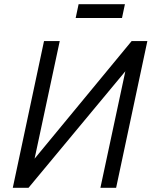

<svg xmlns="http://www.w3.org/2000/svg" viewBox="-20 -896 723 916"><path d="M576 -876H355L341 -810H562ZM190 -700 41 0H116L578 -556L459 0H534L683 -700H608L145 -139L265 -700Z"/></svg>

Font: Advent Pro Medium
Style: Italic
Weight: 500
Italic angle: -12°
Version: Version 3.000